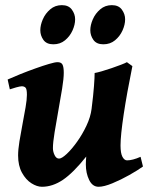

<svg xmlns="http://www.w3.org/2000/svg" viewBox="-20 -695 581 735"><path d="M308.6 -65.4Q308.6 -79.1 310.1 -95.7Q260.7 -33.7 221.2 -6.8Q181.6 20 140.6 20Q121.6 20 100.3 6.6Q79.1 -6.8 64.2 -33.7Q49.3 -60.5 49.3 -100.1Q49.3 -122.1 54.4 -153.8Q59.6 -185.5 66.2 -220Q72.8 -254.4 77.9 -284.2Q83 -314 83 -332Q83 -354.5 77.6 -359.6Q72.3 -364.7 63.5 -364.7Q57.1 -364.7 41.5 -360.4Q25.9 -356 17.6 -353L9.3 -390.6Q29.8 -399.9 58.3 -411.4Q86.9 -422.9 115.7 -433.1Q144.5 -443.4 167.5 -450.2Q190.4 -457 200.2 -457Q214.4 -457 219.2 -447.8Q224.1 -438.5 224.1 -416Q224.1 -394.5 217.8 -355.5Q211.4 -316.4 203.4 -272Q195.3 -227.5 189 -188.5Q182.6 -149.4 182.6 -127.9Q182.6 -114.3 189 -101.1Q195.3 -87.9 206.1 -87.9Q216.3 -87.9 235.4 -105.7Q254.4 -123.5 274.9 -152.1Q295.4 -180.7 311 -213.9Q326.7 -247.1 330.6 -278.3Q337.4 -332 339.8 -365.7Q342.3 -399.4 342.3 -415.5Q351.6 -417 369.4 -422.1Q387.2 -427.2 407.2 -434.1Q427.2 -440.9 443.6 -447.3Q460 -453.6 465.8 -457L486.8 -441.9Q465.8 -338.9 453.6 -257.8Q441.4 -176.8 441.4 -138.2Q441.4 -108.4 448.7 -94.7Q456.1 -81.1 466.3 -81.1Q487.3 -81.1 518.1 -94.7L527.3 -57.6Q507.8 -43.5 475.3 -25.1Q442.9 -6.8 410.4 6.6Q377.9 20 357.4 20Q334 20 321.3 -6.1Q308.6 -32.2 308.6 -65.4ZM459 -621.1Q459 -600.6 449 -578.4Q439 -556.2 420.4 -540.8Q401.9 -525.4 375.5 -525.4Q349.6 -525.4 337.6 -542.2Q325.7 -559.1 325.7 -579.1Q325.7 -599.1 335.4 -621.3Q345.2 -643.6 363.8 -659.4Q382.3 -675.3 408.2 -675.3Q434.1 -675.3 446.5 -658.2Q459 -641.1 459 -621.1ZM267.6 -621.1Q267.6 -600.6 257.6 -578.4Q247.6 -556.2 229 -540.8Q210.4 -525.4 184.1 -525.4Q158.2 -525.4 146.2 -542.2Q134.3 -559.1 134.3 -579.1Q134.3 -599.1 144 -621.3Q153.8 -643.6 172.4 -659.4Q190.9 -675.3 216.8 -675.3Q242.7 -675.3 255.1 -658.2Q267.6 -641.1 267.6 -621.1Z"/></svg>

Font: Gentium Book Plus
Style: Bold Italic
Weight: 700
Italic angle: -8°
Designer: Victor Gaultney, Annie Olsen, Iska Routamaa, Becca Hirsbrunner
Foundry: SIL International
Version: Version 6.101